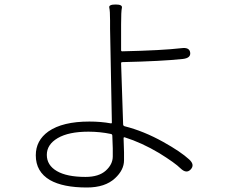

<svg xmlns="http://www.w3.org/2000/svg" viewBox="-20 -796 1040 853"><path d="M366 37Q260 37 202 4Q139 -33 139 -106Q139 -172 195 -212Q258 -256 377 -256Q428 -256 472 -248Q477 -247 477 -252L469 -669Q469 -687 469 -705Q469 -748 465.5 -762Q462 -776 494 -776Q525 -776 521.5 -761Q518 -746 518 -687V-573Q518 -568 523 -568Q701 -572 786 -582Q822 -587 825 -562Q828 -538 792 -534Q699 -524 523 -520Q518 -520 518 -515L527 -244Q527 -237 534 -235Q618 -214 706 -165Q783 -122 820 -88Q847 -64 827 -43Q808 -23 782 -48Q758 -72 687 -116Q610 -162 534 -186Q529 -187 529 -182L531 -120Q531 -102 531 -84Q531 -41 491 -4Q447 37 366 37ZM360 -10Q419 -10 450 -38Q481 -66 481 -101Q481 -119 481 -137L479 -193Q479 -200 472 -201Q424 -211 373 -211Q285 -211 236.5 -182.5Q188 -154 188 -108Q188 -62 232.5 -36Q277 -10 360 -10Z"/></svg>

Font: Resource Han Rounded KR Light
Style: Regular
Weight: 300
Designer: Cyano Hao (round all glyphs); Ryoko NISHIZUKA 西塚涼子 (kana, bopomofo & ideographs); Paul D. Hunt (Latin, Greek & Cyrillic)
Foundry: Cyano Hao
Version: 0.990